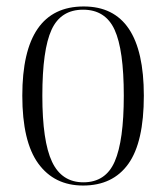

<svg xmlns="http://www.w3.org/2000/svg" viewBox="-20 -564 514 594"><path d="M237 10Q148 10 98.5 -58Q49 -126 49 -268Q49 -544 239 -544Q425 -544 425 -268Q425 -124 377 -57Q329 10 237 10ZM238 0Q307 0 335 -64.5Q363 -129 363 -268Q363 -410 334.5 -472Q306 -534 237 -534Q168 -534 139.5 -472Q111 -410 111 -268Q111 -127 141 -63.5Q171 0 238 0Z"/></svg>

Font: Noto Serif Display Condensed Light
Style: Regular
Weight: 300
Width: 3
Designer: Monotype Design Team
Foundry: Monotype Imaging Inc.
Version: Version 2.009